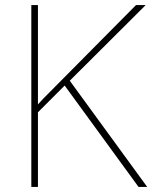

<svg xmlns="http://www.w3.org/2000/svg" viewBox="-20 -734 598 754"><path d="M558 0 254 -417 552 -714H514L179 -376C161 -358 144 -341 129 -324V-714H103V0H129V-293L234 -398L524 0Z"/></svg>

Font: Noto Sans Gurmukhi Thin
Style: Regular
Weight: 100
Designer: Jelle Bosma - Monotype Design Team
Foundry: Monotype Imaging Inc.
Version: Version 2.004